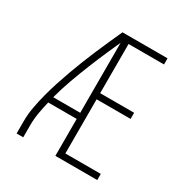

<svg xmlns="http://www.w3.org/2000/svg" viewBox="-169 -869 963 1004"><g transform="rotate(30 312.5 -367.5)"><path d="M69 0V-74Q69 -117 77 -160.5Q85 -204 96 -246Q107 -288 120.5 -329.5Q134 -371 149 -412.5Q164 -454 180 -494.5Q196 -535 213 -575Q230 -615 248 -655Q266 -695 284 -735H303V-727L320 -719Q294 -664 269 -607Q244 -550 221 -493Q198 -436 177 -378Q156 -320 140 -260H303V-223H131Q122 -186 115.5 -148.5Q109 -111 109 -74V0ZM303 0V-735H556V-698H342V-401H547V-364H342V-37H556V0Z"/></g></svg>

Font: Zed Sans Extralight
Style: Regular
Weight: 200
Designer: Belleve Invis
Foundry: Belleve Invis
Version: Version 1.0.0; ttfautohint (v1.8.4)